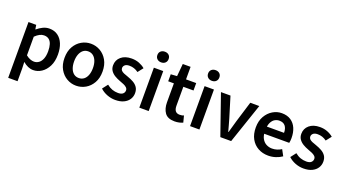

<svg xmlns="http://www.w3.org/2000/svg" viewBox="-64 -1365 3979 2216"><g transform="rotate(20 1926.0 -257.0)"><path d="M73 194V-491H168L176 -439H180Q211 -466 249 -484.5Q287 -503 328 -503Q389 -503 432 -472Q475 -441 498 -385Q521 -329 521 -253Q521 -169 491 -110Q461 -51 413.5 -19.5Q366 12 311 12Q279 12 247 -2Q215 -16 185 -42L188 40V194ZM287 -83Q320 -83 346 -102Q372 -121 387 -158.5Q402 -196 402 -252Q402 -301 391 -336Q380 -371 356.5 -389.5Q333 -408 296 -408Q269 -408 243 -394.5Q217 -381 188 -353V-124Q215 -102 240.5 -92.5Q266 -83 287 -83Z M838 12Q777 12 724 -18.5Q671 -49 638 -106.5Q605 -164 605 -245Q605 -327 638 -384.5Q671 -442 724 -472.5Q777 -503 838 -503Q900 -503 953 -472.5Q1006 -442 1039 -384.5Q1072 -327 1072 -245Q1072 -164 1039 -106.5Q1006 -49 953 -18.5Q900 12 838 12ZM838 -82Q874 -82 900 -102Q926 -122 940 -159Q954 -196 954 -245Q954 -294 940 -331Q926 -368 900 -388.5Q874 -409 838 -409Q802 -409 776.5 -388.5Q751 -368 737 -331Q723 -294 723 -245Q723 -196 737 -159Q751 -122 776.5 -102Q802 -82 838 -82Z M1319 12Q1268 12 1218.5 -7Q1169 -26 1133 -60L1184 -126Q1217 -99 1251 -87Q1285 -75 1323 -75Q1363 -75 1382 -92Q1401 -109 1401 -134Q1401 -154 1386.5 -168Q1372 -182 1349 -192Q1326 -202 1298 -212Q1262 -225 1231 -243.5Q1200 -262 1180.5 -289.5Q1161 -317 1161 -356Q1161 -421 1209 -462Q1257 -503 1339 -503Q1389 -503 1431 -486.5Q1473 -470 1503 -444L1452 -379Q1426 -398 1399 -407Q1372 -416 1342 -416Q1305 -416 1287 -400Q1269 -384 1269 -362Q1269 -344 1280.5 -331.5Q1292 -319 1314 -309.5Q1336 -300 1367 -290Q1405 -277 1438 -258.5Q1471 -240 1490.5 -211.5Q1510 -183 1510 -140Q1510 -98 1488 -63.5Q1466 -29 1423.5 -8.5Q1381 12 1319 12Z M1613 0V-491H1728V0ZM1670 -577Q1640 -577 1620.5 -595Q1601 -613 1601 -643Q1601 -673 1620.5 -690.5Q1640 -708 1670 -708Q1701 -708 1720 -690.5Q1739 -673 1739 -643Q1739 -613 1720 -595Q1701 -577 1670 -577Z M2048 10Q1963 10 1927.5 -39.5Q1892 -89 1892 -168V-400H1822V-486L1898 -491L1912 -645H2008V-491H2133V-400H2008V-168Q2008 -125 2025 -103.5Q2042 -82 2077 -82Q2090 -82 2103 -84Q2116 -86 2128 -92L2149 -11Q2130 -2 2104 4Q2078 10 2048 10Z M2236 0V-491H2351V0ZM2293 -577Q2263 -577 2243.5 -595Q2224 -613 2224 -643Q2224 -673 2243.5 -690.5Q2263 -708 2293 -708Q2324 -708 2343 -690.5Q2362 -673 2362 -643Q2362 -613 2343 -595Q2324 -577 2293 -577Z M2608 0 2437 -491H2554L2632 -236Q2642 -201 2652.5 -163.5Q2663 -126 2673 -88H2677Q2688 -126 2698.5 -163.5Q2709 -201 2719 -236L2797 -491H2908L2741 0Z M3198 12Q3129 12 3073.5 -18.5Q3018 -49 2986 -106.5Q2954 -164 2954 -246Q2954 -326 2987 -383.5Q3020 -441 3072 -472Q3124 -503 3182 -503Q3249 -503 3294 -473Q3339 -443 3361.5 -390.5Q3384 -338 3384 -270Q3384 -254 3382.5 -239Q3381 -224 3378 -210H3040V-298H3282Q3282 -351 3258 -381.5Q3234 -412 3184 -412Q3156 -412 3129.5 -397Q3103 -382 3085.5 -346Q3068 -310 3068 -246Q3068 -188 3088 -151.5Q3108 -115 3141 -97.5Q3174 -80 3212 -80Q3244 -80 3272.5 -89Q3301 -98 3326 -114L3366 -40Q3332 -16 3288.5 -2Q3245 12 3198 12Z M3631 12Q3580 12 3530.5 -7Q3481 -26 3445 -60L3496 -126Q3529 -99 3563 -87Q3597 -75 3635 -75Q3675 -75 3694 -92Q3713 -109 3713 -134Q3713 -154 3698.5 -168Q3684 -182 3661 -192Q3638 -202 3610 -212Q3574 -225 3543 -243.5Q3512 -262 3492.5 -289.5Q3473 -317 3473 -356Q3473 -421 3521 -462Q3569 -503 3651 -503Q3701 -503 3743 -486.5Q3785 -470 3815 -444L3764 -379Q3738 -398 3711 -407Q3684 -416 3654 -416Q3617 -416 3599 -400Q3581 -384 3581 -362Q3581 -344 3592.5 -331.5Q3604 -319 3626 -309.5Q3648 -300 3679 -290Q3717 -277 3750 -258.5Q3783 -240 3802.5 -211.5Q3822 -183 3822 -140Q3822 -98 3800 -63.5Q3778 -29 3735.5 -8.5Q3693 12 3631 12Z"/></g></svg>

Font: Source Sans 3 ExtraLight SemiBold
Style: Regular
Weight: 600
Version: Version 3.052;hotconv 1.1.0;makeotfexe 2.6.0